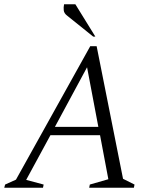

<svg xmlns="http://www.w3.org/2000/svg" viewBox="-35 -882 732 902"><path d="M-15 0 -11 -15 40 -38 389 -665H419L543 -42L597 -15L594 0H384L387 -15L474 -40L435 -247H202L88 -37L170 -15L167 0ZM223 -286H427L374 -566ZM403 -710 281 -808Q266 -819 264.5 -833.5Q263 -848 266 -862H319L413 -710Z"/></svg>

Font: Spectral SC Light
Style: Italic
Weight: 300
Italic angle: -10°
Designer: Jean-Baptiste Levee
Foundry: Production Type
Version: Version 2.001